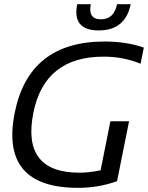

<svg xmlns="http://www.w3.org/2000/svg" viewBox="-20 -904 716 929"><path d="M546.4 -27.3Q455.6 4.9 357.9 4.9Q-21.5 4.9 51.3 -358.9Q120.1 -703.1 486.3 -703.1Q591.3 -703.1 675.8 -673.8L660.2 -595.7Q576.7 -629.9 481.4 -629.9Q195.8 -629.9 141.6 -358.9Q83.5 -68.4 364.7 -68.4Q409.7 -68.4 466.8 -80.1L514.2 -317.4H604.5ZM353.5 -883.8H419.4Q404.8 -810.5 468.3 -810.5Q531.7 -810.5 546.4 -883.8H612.3Q586.9 -756.8 457.5 -756.8Q328.1 -756.8 353.5 -883.8Z"/></svg>

Font: Sansation
Style: Italic
Weight: 400
Designer: Bernd Montag
Version: Version 1.301